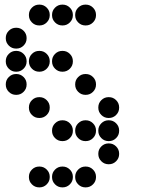

<svg xmlns="http://www.w3.org/2000/svg" viewBox="-20 -715 640 830"><path d="M149 -695Q131 -695 118 -682Q105 -669 105 -651V-649Q105 -631 118 -618Q131 -605 149 -605H151Q169 -605 182 -618Q195 -631 195 -649V-651Q195 -669 182 -682Q169 -695 151 -695ZM249 -695Q231 -695 218 -682Q205 -669 205 -651V-649Q205 -631 218 -618Q231 -605 249 -605H251Q269 -605 282 -618Q295 -631 295 -649V-651Q295 -669 282 -682Q269 -695 251 -695ZM349 -695Q331 -695 318 -682Q305 -669 305 -651V-649Q305 -631 318 -618Q331 -605 349 -605H351Q369 -605 382 -618Q395 -631 395 -649V-651Q395 -669 382 -682Q369 -695 351 -695ZM49 -595Q31 -595 18 -582Q5 -569 5 -551V-549Q5 -531 18 -518Q31 -505 49 -505H51Q69 -505 82 -518Q95 -531 95 -549V-551Q95 -569 82 -582Q69 -595 51 -595ZM49 -495Q31 -495 18 -482Q5 -469 5 -451V-449Q5 -431 18 -418Q31 -405 49 -405H51Q69 -405 82 -418Q95 -431 95 -449V-451Q95 -469 82 -482Q69 -495 51 -495ZM149 -495Q131 -495 118 -482Q105 -469 105 -451V-449Q105 -431 118 -418Q131 -405 149 -405H151Q169 -405 182 -418Q195 -431 195 -449V-451Q195 -469 182 -482Q169 -495 151 -495ZM249 -495Q231 -495 218 -482Q205 -469 205 -451V-449Q205 -431 218 -418Q231 -405 249 -405H251Q269 -405 282 -418Q295 -431 295 -449V-451Q295 -469 282 -482Q269 -495 251 -495ZM49 -395Q31 -395 18 -382Q5 -369 5 -351V-349Q5 -331 18 -318Q31 -305 49 -305H51Q69 -305 82 -318Q95 -331 95 -349V-351Q95 -369 82 -382Q69 -395 51 -395ZM349 -395Q331 -395 318 -382Q305 -369 305 -351V-349Q305 -331 318 -318Q331 -305 349 -305H351Q369 -305 382 -318Q395 -331 395 -349V-351Q395 -369 382 -382Q369 -395 351 -395ZM149 -295Q131 -295 118 -282Q105 -269 105 -251V-249Q105 -231 118 -218Q131 -205 149 -205H151Q169 -205 182 -218Q195 -231 195 -249V-251Q195 -269 182 -282Q169 -295 151 -295ZM449 -295Q431 -295 418 -282Q405 -269 405 -251V-249Q405 -231 418 -218Q431 -205 449 -205H451Q469 -205 482 -218Q495 -231 495 -249V-251Q495 -269 482 -282Q469 -295 451 -295ZM249 -195Q231 -195 218 -182Q205 -169 205 -151V-149Q205 -131 218 -118Q231 -105 249 -105H251Q269 -105 282 -118Q295 -131 295 -149V-151Q295 -169 282 -182Q269 -195 251 -195ZM349 -195Q331 -195 318 -182Q305 -169 305 -151V-149Q305 -131 318 -118Q331 -105 349 -105H351Q369 -105 382 -118Q395 -131 395 -149V-151Q395 -169 382 -182Q369 -195 351 -195ZM449 -195Q431 -195 418 -182Q405 -169 405 -151V-149Q405 -131 418 -118Q431 -105 449 -105H451Q469 -105 482 -118Q495 -131 495 -149V-151Q495 -169 482 -182Q469 -195 451 -195ZM449 -95Q431 -95 418 -82Q405 -69 405 -51V-49Q405 -31 418 -18Q431 -5 449 -5H451Q469 -5 482 -18Q495 -31 495 -49V-51Q495 -69 482 -82Q469 -95 451 -95ZM149 5Q131 5 118 18Q105 31 105 49V51Q105 69 118 82Q131 95 149 95H151Q169 95 182 82Q195 69 195 51V49Q195 31 182 18Q169 5 151 5ZM249 5Q231 5 218 18Q205 31 205 49V51Q205 69 218 82Q231 95 249 95H251Q269 95 282 82Q295 69 295 51V49Q295 31 282 18Q269 5 251 5ZM349 5Q331 5 318 18Q305 31 305 49V51Q305 69 318 82Q331 95 349 95H351Q369 95 382 82Q395 69 395 51V49Q395 31 382 18Q369 5 351 5Z"/></svg>

Font: Doto Black Rounded Black
Style: Regular
Weight: 900
Monospace: yes
Version: Version 1.000